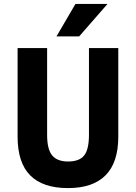

<svg xmlns="http://www.w3.org/2000/svg" viewBox="-20 -951 696 982"><path d="M328 11Q199 11 134.5 -54Q70 -119 70 -252V-705H221V-261Q221 -187 247 -156Q273 -125 328 -125Q386 -125 410.5 -156Q435 -187 435 -261V-705H585V-252Q585 -120 520 -54.5Q455 11 328 11ZM269 -765 366 -931H530L385 -765Z"/></svg>

Font: Nunito Sans 7pt Condensed ExtraBold
Style: Regular
Weight: 800
Width: 3
Designer: Vernon Adams
Foundry: Vernon Adams
Version: Version 3.101;gftools[0.9.27]